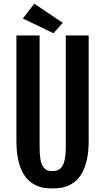

<svg xmlns="http://www.w3.org/2000/svg" viewBox="-20 -1029 580 1056"><path d="M70.3 -834V-256.3C70.3 -215.3 73.5 -180.4 79.8 -151.6C86.2 -122.8 94.7 -98.6 105.5 -79.1C116.2 -59.6 128.4 -44.1 142.1 -32.7C155.8 -21.3 169.9 -12.6 184.6 -6.6C199.2 -0.6 213.8 3.3 228.3 4.9C242.8 6.5 256 7.3 268.1 7.3C280.1 7.3 293.5 6.5 308.1 4.9C322.8 3.3 337.5 -0.6 352.3 -6.6C367.1 -12.6 381.4 -21.3 395.3 -32.7C409.1 -44.1 421.4 -59.6 432.1 -79.1C442.9 -98.6 451.5 -122.9 458 -151.9C464.5 -180.8 467.8 -215.7 467.8 -256.3V-834H341.8V-222.7C341.8 -196.6 340.3 -175 337.2 -157.7C334.1 -140.5 329.5 -126.7 323.5 -116.5C317.5 -106.2 309.8 -98.9 300.5 -94.5C291.3 -90.1 280.4 -87.9 268.1 -87.9C255.7 -87.9 245 -90.1 236.1 -94.5C227.1 -98.9 219.8 -106.2 214.1 -116.5C208.4 -126.7 204.3 -140.5 201.7 -157.7C199.1 -175 197.8 -196.6 197.8 -222.7V-834ZM105.5 -927.2 273.9 -846.2 325.2 -903.3 168.5 -1008.8Z"/></svg>

Font: Fjalla One
Style: Regular
Weight: 400
Designer: Irina Smirnova
Foundry: Irina Smirnova
Version: Version 1.001